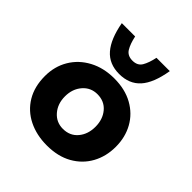

<svg xmlns="http://www.w3.org/2000/svg" viewBox="-188 -806 948 948"><g transform="rotate(45 285.5 -332.5)"><path d="M38 -224Q38 -291 69.5 -344Q101 -397 158 -427.5Q215 -458 289 -458Q364 -458 419 -427.5Q474 -397 503.5 -344Q533 -291 533 -224Q533 -157 503.5 -103.5Q474 -50 419 -19Q364 12 287 12Q215 12 158.5 -16Q102 -44 70 -97Q38 -150 38 -224ZM179 -223Q179 -171 209 -136.5Q239 -102 285 -102Q334 -102 363 -136.5Q392 -171 392 -223Q392 -275 363 -309.5Q334 -344 285 -344Q239 -344 209 -309.5Q179 -275 179 -223ZM290 -490Q220 -490 179.5 -536.5Q139 -583 122 -677H215Q224 -634 239.5 -608.5Q255 -583 290 -583Q325 -583 340 -608.5Q355 -634 364 -677H457Q441 -580 400.5 -535Q360 -490 290 -490Z"/></g></svg>

Font: Reem Kufi
Style: Bold
Weight: 700
Designer: Khaled Hosny
Version: Version 1.001